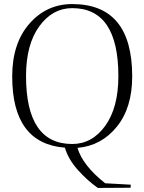

<svg xmlns="http://www.w3.org/2000/svg" viewBox="-20 -724 710 944"><path d="M623 184Q622 198 622 199L461 200Q412 166 364 113Q316 60 299 2Q40 -18 40 -348Q40 -511 124.5 -607.5Q209 -704 335 -704Q630 -704 630 -348Q630 -194 554 -100.5Q478 -7 361 3Q386 89 497 177ZM108 -350Q108 -16 335 -16Q433 -16 497.5 -105.5Q562 -195 562 -350Q562 -684 335 -684Q238 -684 173 -594.5Q108 -505 108 -350Z"/></svg>

Font: Antic Didone
Style: Regular
Weight: 400
Designer: Santiago Orozco
Foundry: Santiago Orozco
Version: Version 2.001